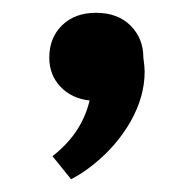

<svg xmlns="http://www.w3.org/2000/svg" viewBox="-20 -153 297 300"><path d="M130 -133Q164 -133 184 -113Q204 -93 204 -63Q206 -49 206 -41Q206 -2 184 37Q166 68 140.5 91.5Q115 115 91 127L62 91Q106 57 119 8L120 4Q92 1 74.5 -17.5Q57 -36 57 -63Q57 -94 77 -113.5Q97 -133 130 -133Z"/></svg>

Font: Freesentation 7 Bold
Style: Regular
Weight: 700
Designer: glyphs from Roboto by Christian Robertson / Hangul glyphs from Noto Sans CJK(Source Han Sans) by Jang Soo-young and Kang
Foundry: PT&
Version: Version 2.001